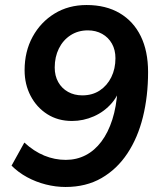

<svg xmlns="http://www.w3.org/2000/svg" viewBox="-20 -735 640 765"><path d="M241 10Q202 10 162.5 0Q123 -10 88 -29Q53 -48 26 -75L77 -167Q115 -132 156.5 -115Q198 -98 242 -98Q285 -98 321 -116.5Q357 -135 384 -171Q411 -207 427.5 -258.5Q444 -310 448 -375L451 -408L463 -407Q456 -360 426 -325Q396 -290 354 -271.5Q312 -253 267 -253Q211 -253 168.5 -280Q126 -307 102 -353Q78 -399 78 -455Q78 -530 110 -588.5Q142 -647 197.5 -681Q253 -715 325 -715Q402 -715 457 -682.5Q512 -650 541 -590.5Q570 -531 570 -448Q570 -352 549.5 -269Q529 -186 487.5 -123.5Q446 -61 384.5 -25.5Q323 10 241 10ZM308 -355Q348 -355 377.5 -374.5Q407 -394 423.5 -427.5Q440 -461 440 -503Q440 -536 426 -561Q412 -586 387 -600Q362 -614 330 -614Q291 -614 261 -594.5Q231 -575 214.5 -541.5Q198 -508 198 -466Q198 -433 212 -408Q226 -383 251 -369Q276 -355 308 -355Z"/></svg>

Font: Nunito Sans 12pt ExtraLight
Style: Italic
Weight: 200
Italic angle: -9°
Designer: Vernon Adams
Foundry: Vernon Adams
Version: Version 3.101;gftools[0.9.27]